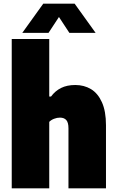

<svg xmlns="http://www.w3.org/2000/svg" viewBox="-20 -1019 634 1039"><path d="M43.5 -808H246.5V-496.5H256Q278.5 -527 310.5 -543Q342.5 -559 387.5 -559Q435 -559 472.2 -536.8Q509.5 -514.5 531.5 -465.8Q553.5 -417 553.5 -341.5V0H350.5V-324.5Q350.5 -356 338.8 -369.2Q327 -382.5 304.5 -382.5Q288.5 -382.5 272.5 -376.2Q256.5 -370 246.5 -359.5V0H43.5ZM497.5 -841H355.5L299 -927L242.5 -841H100.5L214 -999H384Z"/></svg>

Font: Encode Sans Semi Condensed Black
Style: Regular
Weight: 900
Width: 4
Designer: Multiple Designers
Foundry: Impallari Type
Version: Version 2.000